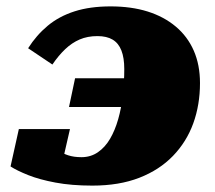

<svg xmlns="http://www.w3.org/2000/svg" viewBox="-20 -570 673 601"><path d="M465 -325 448 -235H196L215 -325ZM285 -457Q254 -457 229.5 -446.5Q205 -436 184 -416Q163 -396 144 -368L68 -419Q94 -460 129.5 -489.5Q165 -519 213.5 -534.5Q262 -550 326 -550Q391 -550 442 -534Q493 -518 530 -487Q567 -456 586.5 -411.5Q606 -367 606 -310Q606 -242 585 -184Q564 -126 521.5 -82Q479 -38 416 -13.5Q353 11 269 11Q204 11 153.5 1.5Q103 -8 68 -22Q33 -36 13 -49L39 -166H199L171 -44Q160 -44 152.5 -52.5Q145 -61 142 -74Q139 -87 139 -99Q139 -111 142 -119Q149 -109 162 -99.5Q175 -90 193 -84Q211 -78 235 -78Q264 -78 286.5 -93.5Q309 -109 324.5 -135.5Q340 -162 350 -197Q360 -232 364.5 -272.5Q369 -313 369 -354Q369 -389 360 -412Q351 -435 332.5 -446Q314 -457 285 -457Z"/></svg>

Font: Roboto Serif Black
Style: Italic
Weight: 900
Italic angle: -10°
Version: Version 1.008